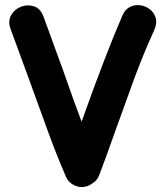

<svg xmlns="http://www.w3.org/2000/svg" viewBox="-20 -740 655 767"><path d="M335 1Q340 -1 345 -5Q368 -17 377 -42Q399 -99 441 -218L517 -428Q551 -520 597 -622Q608 -648 602 -668.5Q596 -689 579 -702.5Q562 -716 540.5 -719Q519 -722 499.5 -712.5Q480 -703 469 -678Q402 -524 306 -254Q278 -327 231 -462L154 -673Q142 -706 116.5 -714.5Q91 -723 65 -713.5Q39 -704 25 -680.5Q11 -657 22 -625Q43 -569 95 -426L173 -211Q204 -126 243 -35Q254 -9 281 2Q308 13 335 1Z"/></svg>

Font: Balsamiq Sans
Style: Bold
Weight: 700
Designer: Michael Angeles
Foundry: Balsamiq SRL
Version: Version 1.020; ttfautohint (v1.8.4.7-5d5b);gftools[0.9.26]